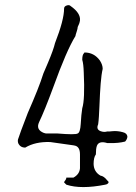

<svg xmlns="http://www.w3.org/2000/svg" viewBox="-20 -745 540 761"><path d="M397 -13Q301 6 243 -13L234 -22Q234 -25 240 -32Q243 -37 243 -41H271Q295 -54 297 -78V-133Q297 -164 276 -168Q274 -169 271 -169Q182 -181 179 -182Q120 -184 80 -160Q60 -160 52 -178Q49 -189 53 -197Q58 -214 87 -289Q89 -295 90 -297Q112 -347 127.5 -386Q143 -425 152 -454Q158 -469 170 -496Q181 -522 188 -541.5Q195 -561 198 -574Q234 -666 234 -711Q234 -721 247 -724Q255 -726 260 -721Q300 -693 297 -664Q295 -651 288 -638Q288 -632 284 -620Q279 -605 279 -602Q261 -573 239 -522Q217 -471 191 -399Q174 -353 160 -318.5Q146 -284 135 -261Q121 -231 154 -218Q156 -217 158 -217Q160 -217 161 -216H207Q279 -210 288 -216Q298 -220 300 -254Q302 -291 306 -316Q317 -351 312 -457Q311 -492 306 -508Q306 -527 312 -533Q313 -534 313.5 -535Q314 -536 315 -537Q353 -537 376 -505Q387 -488 387 -472Q382 -451 379 -413.5Q376 -376 374 -322Q373 -300 372 -283Q371 -266 369 -252Q360 -232 379 -225Q393 -220 405 -224Q410 -224 415 -224Q420 -224 425 -225Q446 -227 467 -221Q484 -217 485 -203Q484 -193 476 -184Q449 -177 416 -178H405Q372 -188 364 -167Q360 -156 360 -133Q351 -121 351 -95Q352 -64 378 -49Q392 -47 405 -30Q416 -22 404 -15Q398 -13 397 -13Z"/></svg>

Font: New Tegomin
Style: Regular
Weight: 400
Designer: Kyosuke Nagai
Version: Version 1.000